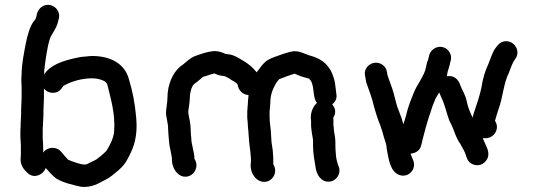

<svg xmlns="http://www.w3.org/2000/svg" viewBox="-20 -727 2175 782"><path d="M66 -277V-260C66 -250 64 -231 64 -222V-209C63 -202 63 -196 63 -191V-175C63 -168 63 -162 64 -156C64 -151 64 -145 65 -138V-94C64 -88 64 -82 64 -76C64 -56 75 -38 90 -25C114 3 155 -13 166 -42H167C178 -29 196 -9 209 0C237 17 274 26 312 34C355 37 379 21 408 6C429 -4 445 -19 463 -34C481 -50 490 -61 501 -82C526 -128 541 -171 535 -245C529 -313 520 -354 504 -408C487 -467 431 -499 355 -499C344 -499 318 -495 309 -495L289 -491C235 -479 185 -463 159 -423C160 -428 160 -433 160 -438C162 -455 165 -482 168 -499L174 -533C178 -552 183 -575 192 -587C201 -603 211 -616 216 -638L220 -652C226 -679 207 -701 186 -706C159 -713 137 -693 131 -673L128 -659C126 -649 120 -643 115 -637C100 -614 92 -583 85 -550C78 -512 68 -466 68 -423C67 -415 67 -408 67 -401C67 -394 67 -386 68 -377V-328C68 -312 66 -292 66 -277ZM154 -162V-204C155 -211 155 -217 155 -222C155 -231 157 -250 157 -260V-277C157 -292 159 -312 159 -328V-366C169 -354 186 -346 205 -350C221 -353 229 -363 237 -376C238 -376 238 -376 238 -377C241 -379 243 -380 245 -381C274 -396 313 -408 355 -408C368 -408 381 -406 392 -402L402 -398C410 -395 413 -390 417 -383C430 -328 450 -267 445 -194C443 -162 426 -133 413 -112C405 -104 392 -92 382 -85C372 -75 358 -71 345 -64C337 -60 334 -57 327 -57H322C313 -57 302 -61 294 -63L282 -67C273 -70 265 -73 257 -77C249 -85 241 -95 235 -102L228 -110C210 -132 170 -129 156 -105V-121C156 -131 155 -154 154 -162Z M1346 -133V-149C1346 -171 1339 -190 1339 -211C1338 -214 1338 -217 1338 -221V-240C1338 -242 1338 -244 1337 -247C1349 -265 1348 -285 1333 -302C1347 -313 1353 -327 1350 -344C1347 -362 1346 -387 1341 -404C1326 -459 1294 -488 1238 -502C1214 -510 1194 -524 1163 -516C1142 -511 1120 -503 1101 -496L1091 -492C1082 -489 1074 -484 1065 -479C1049 -466 1037 -448 1025 -432V-433C1010 -452 991 -468 970 -480C953 -490 933 -504 909 -506L897 -508C886 -514 870 -518 858 -519C842 -519 820 -514 808 -510L790 -504C779 -501 769 -497 761 -492C744 -482 730 -466 714 -456C684 -431 662 -383 662 -329C662 -308 656 -285 656 -263C658 -248 662 -231 664 -217C664 -205 666 -192 666 -180L668 -156C669 -140 671 -128 675 -112L679 -90C680 -85 681 -81 680 -78C680 -46 699 -13 727 -8C766 -1 795 -46 772 -80C772 -109 759 -137 759 -166C758 -171 758 -177 757 -184C757 -207 755 -231 750 -249L748 -261C747 -264 747 -267 747 -270V-275C749 -292 753 -311 753 -328C753 -347 759 -373 770 -384C781 -392 788 -398 799 -407C804 -413 807 -415 817 -417C832 -422 835 -423 850 -427C851 -427 852 -427 853 -428C863 -423 872 -420 880 -419L894 -417C905 -413 913 -408 923 -401C931 -396 944 -391 948 -382C951 -359 969 -341 992 -340V-336C991 -326 989 -308 989 -297C988 -292 988 -288 988 -283C987 -278 987 -272 987 -266V-247C988 -235 990 -221 990 -208C991 -195 993 -184 993 -171C994 -166 994 -162 994 -157C995 -150 995 -144 996 -138L998 -122C999 -112 1001 -103 1001 -93C1002 -88 1002 -82 1002 -74C1002 -69 1002 -64 1001 -59C998 -26 1019 8 1048 13C1087 20 1115 -24 1093 -58V-75C1093 -84 1093 -91 1092 -97C1092 -121 1085 -140 1085 -162C1085 -174 1083 -182 1083 -195C1081 -212 1078 -234 1078 -252V-275C1080 -286 1080 -297 1081 -309C1081 -343 1092 -367 1105 -389C1107 -392 1116 -406 1121 -406L1137 -412C1148 -417 1169 -423 1180 -427C1198 -418 1218 -412 1238 -407L1241 -404L1244 -401C1262 -377 1252 -330 1271 -308C1257 -296 1246 -273 1246 -250C1246 -245 1246 -239 1247 -234V-221C1247 -215 1247 -209 1248 -203L1250 -187C1252 -176 1253 -168 1255 -157V-133C1255 -102 1261 -73 1265 -47C1268 -21 1282 4 1304 11C1344 23 1376 -20 1357 -54C1354 -64 1348 -85 1348 -99C1347 -110 1346 -121 1346 -133Z M2004 -210C2004 -219 2001 -227 1996 -235C2001 -252 2005 -266 2011 -284C2028 -329 2031 -388 2052 -429C2060 -449 2066 -470 2078 -486C2103 -518 2075 -563 2037 -559C2019 -557 2010 -547 2001 -535C1986 -517 1979 -490 1969 -466C1956 -439 1946 -406 1941 -371C1935 -343 1925 -311 1916 -285L1909 -264L1905 -248C1894 -270 1886 -290 1880 -318C1876 -339 1862 -361 1855 -379C1849 -401 1829 -423 1800 -416C1801 -421 1802 -427 1803 -434C1806 -442 1808 -452 1811 -460L1813 -470L1815 -477C1824 -504 1806 -528 1787 -534C1759 -543 1735 -524 1729 -505C1726 -496 1724 -480 1719 -472C1717 -464 1715 -450 1712 -441C1700 -406 1676 -379 1664 -346C1653 -319 1640 -286 1634 -257L1629 -240C1627 -233 1625 -227 1623 -221L1615 -247C1612 -256 1608 -265 1605 -274C1596 -294 1590 -322 1584 -345C1577 -372 1566 -395 1558 -422L1556 -434C1554 -446 1548 -456 1538 -463C1504 -487 1458 -457 1467 -418L1469 -407C1470 -397 1472 -389 1475 -382C1485 -353 1495 -329 1502 -298C1510 -268 1518 -243 1529 -216L1537 -192C1540 -182 1542 -174 1544 -167C1548 -153 1555 -138 1555 -121C1563 -79 1569 -27 1607 -14C1635 -5 1657 -22 1664 -42C1672 -65 1658 -83 1652 -101C1662 -102 1672 -105 1680 -111C1696 -123 1696 -139 1702 -162C1710 -192 1717 -220 1726 -248C1734 -268 1740 -295 1749 -313C1753 -328 1762 -337 1769 -351V-350L1778 -329C1792 -301 1799 -265 1810 -236L1820 -216C1830 -194 1836 -171 1848 -151C1852 -146 1855 -141 1857 -137C1864 -123 1874 -109 1878 -93C1883 -77 1889 -66 1903 -59C1929 -46 1954 -60 1964 -79C1978 -105 1960 -131 1952 -151L1946 -165C1948 -164 1950 -164 1952 -164H1958C1983 -164 2004 -185 2004 -210Z"/></svg>

Font: Dictator
Style: Regular
Weight: 500
Version: Version MIL.1277